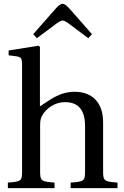

<svg xmlns="http://www.w3.org/2000/svg" viewBox="-20 -980 647 1000"><path d="M153 -802 172 -781 275 -858C286 -866 298 -873 306 -873C315 -873 326 -866 337 -858L440 -781L459 -802L342 -935C330 -948 318 -960 306 -960C294 -960 283 -949 270 -935ZM21 0H264V-29C195 -34 189 -38 189 -87V-321C189 -346 190 -360 198 -375C219 -415 265 -448 318 -448C386 -448 423 -410 423 -323V-87C423 -38 418 -34 348 -29V0H592V-29C523 -34 517 -38 517 -87V-343C517 -444 462 -502 369 -502C296 -502 251 -468 188 -426V-736L181 -742L25 -717V-692L63 -687C89 -683 95 -678 95 -642V-87C95 -38 91 -34 21 -29Z"/></svg>

Font: Lingua Franca
Style: Regular
Weight: 400
Version: Version 1.19